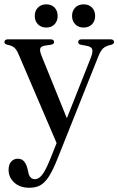

<svg xmlns="http://www.w3.org/2000/svg" viewBox="-20 -644 558 906"><path d="M303 -67.5 252 42.5 68 -387Q58.5 -410 47.2 -419.5Q36 -429 14.5 -433Q6.5 -435 3.8 -438Q1 -441 1 -446Q1 -452 5.5 -455.2Q10 -458.5 17.5 -458.5H218.5Q226.5 -458.5 230.8 -455.2Q235 -452 235 -446Q235 -441 231.8 -437.8Q228.5 -434.5 221 -433L193.5 -429Q173.5 -426 170 -415.5Q166.5 -405 176 -381ZM216 109 262 -6 273 -29.5 408.5 -371.5Q419.5 -399.5 415 -411.8Q410.5 -424 388 -428L363.5 -432.5Q355.5 -434 352.2 -437.2Q349 -440.5 349 -446Q349 -452 353.2 -455.2Q357.5 -458.5 365.5 -458.5H501.5Q509.5 -458.5 513.8 -455Q518 -451.5 518 -446Q518 -441.5 515 -438.2Q512 -435 504 -432.5Q480 -427.5 467.5 -416.5Q455 -405.5 444.5 -379L250.5 107Q230 158.5 211.2 188Q192.5 217.5 171 229.8Q149.5 242 118.5 242Q73.5 242 47 217.2Q20.5 192.5 20.5 158Q20.5 133 32.5 119Q44.5 105 64 105Q82.5 105 93 117Q103.5 129 109 149.5L113 166.5Q115.5 183 123.8 192.2Q132 201.5 144 201.5Q156 201.5 167 193Q178 184.5 190 164.2Q202 144 216 109ZM198.5 -514Q174 -514 159 -529.5Q144 -545 144 -569Q144 -593 159 -608.2Q174 -623.5 198.5 -623.5Q223 -623.5 237.5 -608.2Q252 -593 252 -568.5Q252 -545 237.5 -529.5Q223 -514 198.5 -514ZM374.5 -514Q350 -514 335 -529.5Q320 -545 320 -569Q320 -593 335 -608.2Q350 -623.5 374.5 -623.5Q399.5 -623.5 414.2 -608.2Q429 -593 429 -568.5Q429 -545 414.2 -529.5Q399.5 -514 374.5 -514Z"/></svg>

Font: Fraunces 60pt
Style: Regular
Weight: 400
Version: Version 1.000;[b76b70a41]